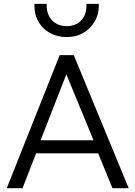

<svg xmlns="http://www.w3.org/2000/svg" viewBox="-20 -990 712 1010"><path d="M15.5 0 294 -700H368L657 0H571.5L496.5 -183.5H170L98.5 0ZM193.5 -252H472L329 -599ZM331 -795Q280 -795 240.8 -817.5Q201.5 -840 180.2 -879.5Q159 -919 161 -969.5H225.5Q223.5 -917 252.5 -884.8Q281.5 -852.5 331 -852.5Q380.5 -852.5 409 -884.8Q437.5 -917 434.5 -969.5H500Q501.5 -919.5 479.8 -880Q458 -840.5 419.5 -817.8Q381 -795 331 -795Z"/></svg>

Font: Geologica ExtraLight
Style: Regular
Weight: 200
Designer: Sindre Bremnes, Frode Helland
Foundry: Monokrom Skriftforlag AS
Version: Version 1.010; ttfautohint (v1.8.4.7-5d5b);gftools[0.9.28]